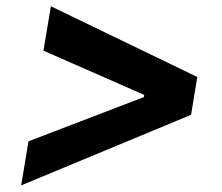

<svg xmlns="http://www.w3.org/2000/svg" viewBox="-20 -591 695 602"><path d="M579.1 -231 46.4 -9.8 69.3 -147.9 431.2 -286.6 432.1 -293.5 116.2 -432.1 139.6 -571.3 598.6 -349.6Z"/></svg>

Font: Inter Display
Style: Bold Italic
Weight: 700
Italic angle: -9.39999°
Designer: Rasmus Andersson
Foundry: rsms
Version: Version 4.000;git-a52131595